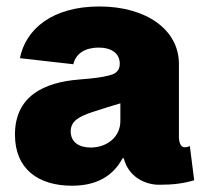

<svg xmlns="http://www.w3.org/2000/svg" viewBox="-20 -573 646 602"><path d="M205.6 9.3C278.8 9.3 332.5 -17.6 364.3 -76.7H368.2C382.3 -18.6 435.1 6.3 478.5 6.3C524.4 6.3 555.7 2 588.9 -7.8L575.2 -115.2C569.8 -112.3 565.4 -111.3 558.6 -111.3C544.4 -111.3 541 -132.8 541 -141.1V-372.6C541 -480 438.5 -552.7 291.5 -552.7C145 -552.7 60.5 -482.4 42.5 -390.6L210 -371.6C217.3 -405.3 247.6 -423.8 289.1 -423.8C330.1 -423.8 355.5 -405.3 355.5 -373.5C355.5 -345.7 335 -339.8 321.8 -336.4C300.8 -330.6 271 -327.1 228.5 -323.7C116.7 -314.9 26.9 -271 26.9 -150.9C26.9 -42.5 100.6 9.3 205.6 9.3ZM264.2 -110.4C227.5 -110.4 201.7 -127.4 201.7 -161.1C201.7 -192.4 225.6 -207.5 272.9 -222.7C307.6 -233.9 333.5 -242.2 357.4 -249V-193.8C357.4 -142.1 314 -110.4 264.2 -110.4Z"/></svg>

Font: Raveo ExtraBold
Style: Regular
Weight: 800
Designer: Jakub Foglar, Rasmus Andersson (Inter)
Foundry: Jakubfoglar.com
Version: Version 1.100;Glyphs 3.2.3 (3260)